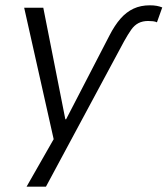

<svg xmlns="http://www.w3.org/2000/svg" viewBox="-20 -523 631 723"><path d="M392 -389Q412 -428 434 -453Q456 -478 483 -490.5Q510 -503 544 -503Q559 -503 570 -501Q581 -499 591 -495L571 -439Q565 -442 556 -443Q547 -444 538 -444Q517 -444 501.5 -436Q486 -428 474 -411Q462 -394 447 -367L153 180H80L193 -18L187 23L71 -494H143L226 -74H229Z"/></svg>

Font: Nunito Sans 7pt SemiCondensed Light
Style: Italic
Weight: 300
Width: 4
Italic angle: -9°
Designer: Vernon Adams
Foundry: Vernon Adams
Version: Version 3.101;gftools[0.9.27]